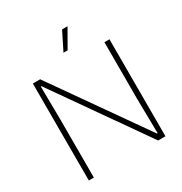

<svg xmlns="http://www.w3.org/2000/svg" viewBox="-211 -1094 1186 1250"><g transform="rotate(-30 382.0 -469.5)"><path d="M94 0V-729H149L631 -43H636L632 -303V-729H670V0H615L134 -686H129L132 -436V0ZM367 -803 435 -939H476L398 -803Z"/></g></svg>

Font: Mona Sans ExtraLight
Style: Regular
Weight: 200
Designer: Deni Anggara
Foundry: GitHub
Version: Version 2.000